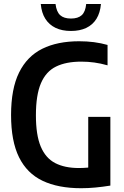

<svg xmlns="http://www.w3.org/2000/svg" viewBox="-20 -962 640 989"><path d="M398 7.5Q279.5 7.5 199.2 -30.8Q119 -69 78 -152Q37 -235 37 -369.5Q37 -504.5 78.2 -588.2Q119.5 -672 197.8 -710.8Q276 -749.5 387.5 -749.5Q428 -749.5 464.2 -744.8Q500.5 -740 534 -730.5V-625.5Q498.5 -635.5 465.8 -640Q433 -644.5 398.5 -644.5Q320.5 -644.5 268.8 -619.2Q217 -594 191 -533.5Q165 -473 165 -368Q165 -266 190 -206.8Q215 -147.5 264.2 -122Q313.5 -96.5 386 -96.5Q408.5 -96.5 430.5 -98.5Q452.5 -100.5 471.5 -104L434.5 -70V-360H548.5V-6Q508.5 0.5 471 4Q433.5 7.5 398 7.5ZM345.5 -802.5Q299.5 -802.5 266.2 -818.5Q233 -834.5 213.5 -865.2Q194 -896 190 -941.5H266Q271 -901 290 -883.8Q309 -866.5 345.5 -866.5Q382 -866.5 401 -883.8Q420 -901 424 -941.5H500Q496 -896 476.8 -865Q457.5 -834 424.2 -818.2Q391 -802.5 345.5 -802.5Z"/></svg>

Font: Encode Sans SC Condensed SemiBold
Style: Regular
Weight: 600
Width: 3
Designer: Multiple Designers
Foundry: Impallari Type
Version: Version 3.002